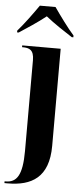

<svg xmlns="http://www.w3.org/2000/svg" viewBox="-86 -800 455 1074"><g transform="rotate(5 141.5 -263.0)"><path d="M-21 -616V-606H-12C28 -632 92 -674 137 -710C181 -674 246 -632 286 -606H295V-616C261 -654 212 -721 181 -766H93C62 -721 13 -654 -21 -616ZM-18 240H0C133 240 230 188 230 9V-536H14V-526H18C54 -526 81 -517 81 -459V51C81 189 49 230 -12 230H-18Z"/></g></svg>

Font: Noto Serif Display ExtraCondensed ExtraBold
Style: Regular
Weight: 800
Width: 2
Designer: Monotype Design Team
Foundry: Monotype Imaging Inc.
Version: Version 2.009